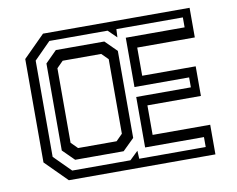

<svg xmlns="http://www.w3.org/2000/svg" viewBox="-77 -801 1114 903"><g transform="rotate(-10 480.5 -350.0)"><path d="M181.5 0 78.5 -103V-597L181.5 -700H881.5V-558.5H606.5V-424H862V-282.5H606.5V-141.5H881.5V0ZM227.5 -89.5 173 -143.5V-559L227.5 -613.5H459L514 -559V-143.5L459 -89.5ZM250.5 -141.5H434.5L465 -172V-528L434.5 -558.5H250.5L220 -528V-172ZM205 -42H483L523 -80.5L525 -42H842.5V-89.5H561.5V-330.5H822.5V-378H561.5V-613.5H842.5V-661H525L523 -622L483 -661H205L125.5 -581V-121.5Z"/></g></svg>

Font: Tourney Medium
Style: Regular
Weight: 500
Designer: Tyler Finck
Foundry: Etcetera Type Co
Version: Version 1.015